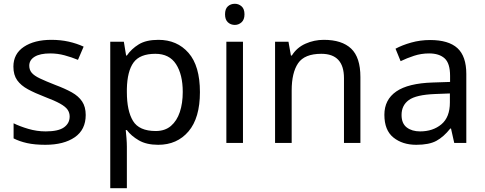

<svg xmlns="http://www.w3.org/2000/svg" viewBox="-20 -757 2571 1017"><path d="M434 -148Q434 -70 376 -30Q318 10 220 10Q164 10 123.5 1Q83 -8 52 -24V-104Q84 -88 129.5 -74.5Q175 -61 222 -61Q289 -61 319 -82.5Q349 -104 349 -140Q349 -160 338 -176Q327 -192 298.5 -208Q270 -224 217 -244Q165 -264 128 -284Q91 -304 71 -332Q51 -360 51 -404Q51 -472 106.5 -509Q162 -546 252 -546Q301 -546 343.5 -536.5Q386 -527 423 -510L393 -440Q359 -454 322 -464Q285 -474 246 -474Q192 -474 163.5 -456.5Q135 -439 135 -409Q135 -387 148 -371.5Q161 -356 191.5 -341.5Q222 -327 273 -307Q324 -288 360 -268Q396 -248 415 -219.5Q434 -191 434 -148Z M819 -546Q918 -546 978.5 -477Q1039 -408 1039 -269Q1039 -132 978.5 -61Q918 10 818 10Q756 10 715.5 -13.5Q675 -37 652 -68H646Q648 -51 650 -25Q652 1 652 20V240H564V-536H636L648 -463H652Q676 -498 715 -522Q754 -546 819 -546ZM803 -472Q721 -472 687.5 -426Q654 -380 652 -286V-269Q652 -170 684.5 -116.5Q717 -63 805 -63Q854 -63 885.5 -90Q917 -117 932.5 -163.5Q948 -210 948 -270Q948 -362 912.5 -417Q877 -472 803 -472Z M1224 -737Q1244 -737 1259.5 -723.5Q1275 -710 1275 -681Q1275 -653 1259.5 -639Q1244 -625 1224 -625Q1202 -625 1187 -639Q1172 -653 1172 -681Q1172 -710 1187 -723.5Q1202 -737 1224 -737ZM1267 -536V0H1179V-536Z M1695 -546Q1791 -546 1840 -499.5Q1889 -453 1889 -349V0H1802V-343Q1802 -472 1682 -472Q1593 -472 1559 -422Q1525 -372 1525 -278V0H1437V-536H1508L1521 -463H1526Q1552 -505 1598 -525.5Q1644 -546 1695 -546Z M2258 -545Q2356 -545 2403 -502Q2450 -459 2450 -365V0H2386L2369 -76H2365Q2330 -32 2291.5 -11Q2253 10 2185 10Q2112 10 2064 -28.5Q2016 -67 2016 -149Q2016 -229 2079 -272.5Q2142 -316 2273 -320L2364 -323V-355Q2364 -422 2335 -448Q2306 -474 2253 -474Q2211 -474 2173 -461.5Q2135 -449 2102 -433L2075 -499Q2110 -518 2158 -531.5Q2206 -545 2258 -545ZM2284 -259Q2184 -255 2145.5 -227Q2107 -199 2107 -148Q2107 -103 2134.5 -82Q2162 -61 2205 -61Q2273 -61 2318 -98.5Q2363 -136 2363 -214V-262Z"/></svg>

Font: Noto Sans Sogdian
Style: Regular
Weight: 400
Designer: Monotype Design Team
Foundry: Monotype Imaging Inc.
Version: Version 2.002; ttfautohint (v1.8.4.7-5d5b)